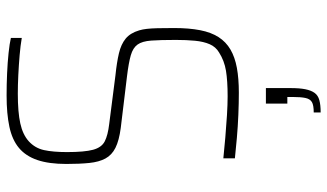

<svg xmlns="http://www.w3.org/2000/svg" viewBox="-225 -511 992 582"><g transform="rotate(-90 271.0 -220.0)"><path d="M281 8Q250 8 214 6.5Q178 5 144 2Q110 -1 82 -4V-39Q111 -36 145.5 -33Q180 -30 213 -28Q246 -26 270 -26Q317 -26 347.5 -31Q378 -36 403 -52Q420 -62 428 -80.5Q436 -99 438.5 -125Q441 -151 441 -183Q441 -230 439 -257.5Q437 -285 427 -299Q417 -313 394.5 -319.5Q372 -326 331 -331L174 -350Q136 -355 114 -366Q92 -377 81.5 -396.5Q71 -416 68 -445.5Q65 -475 65 -515Q65 -568 77 -603Q89 -638 113.5 -658.5Q138 -679 177.5 -687.5Q217 -696 273 -696Q306 -696 339.5 -694.5Q373 -693 401.5 -690Q430 -687 447 -683V-650Q424 -654 394.5 -656.5Q365 -659 334.5 -660.5Q304 -662 278 -662Q222 -662 188 -654.5Q154 -647 134 -629Q113 -610 107 -582.5Q101 -555 101 -513Q101 -460 108 -434Q115 -408 133.5 -398.5Q152 -389 186 -385L334 -366Q373 -362 400.5 -355.5Q428 -349 445 -335Q462 -321 470 -294Q473 -284 474.5 -271Q476 -258 476.5 -238.5Q477 -219 477 -188Q477 -143 470.5 -109.5Q464 -76 449.5 -53.5Q435 -31 412 -17.5Q389 -4 356.5 2Q324 8 281 8ZM221 256V235Q243 235 252.5 229.5Q262 224 265 210Q268 196 268 172V155H248V90H295V165Q295 192 291.5 209.5Q288 227 280.5 237.5Q273 248 258.5 252Q244 256 221 256Z"/></g></svg>

Font: Saira SemiCondensed Thin
Style: Regular
Weight: 250
Width: 4
Designer: Hector Gatti with collaboration of the Omnibus-Type team
Foundry: Omnibus-Type
Version: Version 1.101